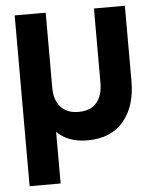

<svg xmlns="http://www.w3.org/2000/svg" viewBox="-53 -605 677 840"><g transform="rotate(-5 285.0 -185.0)"><path d="M43 189.9V-560.1H179.2V-230Q179.2 -176.8 206.5 -146Q233.9 -115.2 285.2 -115.2Q338.4 -115.2 364.7 -147Q391.1 -178.7 391.1 -233.9V-560.1H526.9V-229Q526.9 -118.7 471.7 -53.2Q416.5 12.2 313 12.2Q227.1 12.2 179.2 -37.1V189.9Z"/></g></svg>

Font: TASA Explorer
Style: Bold
Weight: 700
Designer: Weizhong Zhang
Foundry: Local Remote
Version: Version 1.000;Glyphs 3.1.2 (3151)